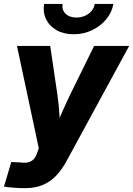

<svg xmlns="http://www.w3.org/2000/svg" viewBox="-38 -767 687 993"><path d="M-17.6 198.2 20.5 70.8 69.3 73.2Q92.3 76.7 108.9 72.3Q125.5 67.9 136.7 55.7Q147.9 43.5 154.3 22.9L162.6 0L49.8 -529.3H221.7L258.8 -278.3Q266.1 -227.1 269.3 -175.3Q272.5 -123.5 276.9 -67.9H233.9Q255.9 -123.5 278.3 -175.5Q300.8 -227.5 325.2 -278.3L448.7 -529.3H629.9L306.2 65.9Q281.7 111.3 251.5 142.6Q221.2 173.8 182.1 189.9Q143.1 206.1 92.3 206.1Q63 206.1 34.4 203.9Q5.9 201.7 -17.6 198.2ZM343.3 -589.8Q292 -589.8 254.9 -610.8Q217.8 -631.8 200.4 -667.5Q183.1 -703.1 189.9 -746.6H285.6Q280.8 -716.3 301 -696.3Q321.3 -676.3 357.4 -676.3Q381.3 -676.3 401.6 -685.3Q421.9 -694.3 435.3 -710.2Q448.7 -726.1 452.1 -746.6H548.3Q541 -703.1 511.5 -667.5Q481.9 -631.8 438 -610.8Q394 -589.8 343.3 -589.8Z"/></svg>

Font: Inter 24pt ExtraBold
Style: Italic
Weight: 800
Italic angle: -9.3988°
Designer: Rasmus Andersson
Foundry: rsms
Version: Version 4.001;git-66647c0bb